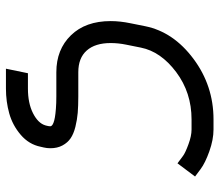

<svg xmlns="http://www.w3.org/2000/svg" viewBox="-66 -486 732 640"><g transform="rotate(90 300.0 -166.0)"><path d="M400.9 32.2Q400.9 29.8 398.4 27.1Q396 24.4 389.2 21.7Q382.3 19 371.6 17.1Q360.8 15.1 342.8 13.7Q324.7 12.2 301.3 12.2H220.7Q145 12.2 97.7 -36.4Q50.3 -85 50.3 -168.9Q50.3 -200.2 57.6 -235.4L67.4 -284.2Q86.4 -377.9 176 -444.8Q265.6 -511.7 377.9 -511.7H411.6Q445.3 -511.7 484.4 -497.8Q523.4 -483.9 543.5 -468.8L568.4 -450.2L524.4 -391.6L499.5 -410.2Q488.8 -418 460.9 -428.2Q433.1 -438.5 411.6 -438.5H377.9Q288.6 -438.5 220.2 -387.2Q151.9 -335.9 138.7 -269.5L128.9 -220.7Q123.5 -194.3 123.5 -168.9Q123.5 -117.2 148.4 -89.1Q173.3 -61 220.7 -61H301.3Q332.5 -61 356 -59.1Q379.4 -57.1 402.8 -51.3Q426.3 -45.4 440.9 -35.4Q455.6 -25.4 464.8 -8.3Q474.1 8.8 474.1 32.2Q474.1 43.5 471.7 53.7L469.2 64.5Q461.4 103.5 429.4 130.9Q397.5 158.2 357.9 169.2Q318.4 180.2 275.4 180.2H209L224.1 106.9H275.4Q323.7 106.9 357.2 90.1Q390.6 73.2 397.9 48.8L399.4 43Q400.9 37.1 400.9 32.2Z"/></g></svg>

Font: Anka/Coder
Style: Italic
Weight: 400
Italic angle: -12°
Monospace: yes
Version: Version 001.100